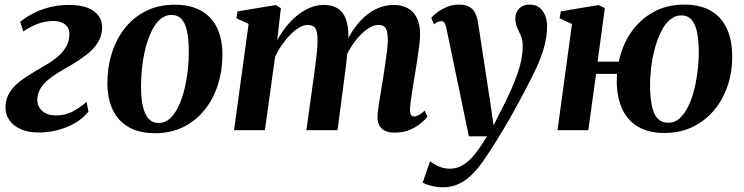

<svg xmlns="http://www.w3.org/2000/svg" viewBox="-20 -567 3238 836"><path d="M148 10Q103.5 10 70.5 -4.5Q37.5 -19 20 -45Q2.5 -71 4 -105Q5.5 -140 23.5 -166.8Q41.5 -193.5 69.5 -214.8Q97.5 -236 130 -254.8Q162.5 -273.5 193 -292Q236 -318.5 258.2 -348.5Q280.5 -378.5 282 -414.5Q283 -436 273.5 -449.5Q264 -463 248 -469.2Q232 -475.5 213 -475.5Q175 -475.5 141.2 -462Q107.5 -448.5 81.5 -430L68 -472Q91.5 -491.5 123.5 -508.2Q155.5 -525 195 -535.2Q234.5 -545.5 280.5 -545.5Q352 -545.5 389.5 -517.8Q427 -490 424.5 -442Q422.5 -407 404.5 -379.5Q386.5 -352 358 -329.8Q329.5 -307.5 296.8 -288Q264 -268.5 233 -250.5Q207 -234.5 187 -217.5Q167 -200.5 155.5 -180.5Q144 -160.5 142.5 -135.5Q142 -114.5 151.5 -98.5Q161 -82.5 179.5 -73.5Q198 -64.5 222.5 -64.5Q261 -64.5 291.5 -79Q322 -93.5 357 -123.5L365 -80.5Q338.5 -48.5 302.5 -28.8Q266.5 -9 226.8 0.5Q187 10 148 10Z M739.5 -546.5Q808.5 -546.5 855 -520.8Q901.5 -495 925 -446Q948.5 -397 948.5 -328Q948.5 -260 929 -198.5Q909.5 -137 871.8 -89.5Q834 -42 779.2 -14.5Q724.5 13 655 13Q587 13 540.8 -13.2Q494.5 -39.5 471.2 -88.2Q448 -137 447.5 -205Q447.5 -274 467 -335.8Q486.5 -397.5 524.2 -445Q562 -492.5 616.5 -519.5Q671 -546.5 739.5 -546.5ZM727 -502Q698.5 -502 676.5 -482.2Q654.5 -462.5 639 -429.5Q623.5 -396.5 613.2 -355.8Q603 -315 598.5 -272Q594 -229 594 -190.5Q594 -137 602.8 -101.5Q611.5 -66 628.2 -48.8Q645 -31.5 670 -31.5Q698.5 -31.5 720.2 -51.2Q742 -71 757.5 -104.2Q773 -137.5 783 -178.5Q793 -219.5 797.8 -262.2Q802.5 -305 802 -343.5Q802 -397.5 794 -432.5Q786 -467.5 769.8 -484.8Q753.5 -502 727 -502Z M1203 -531.5 1187 -392Q1202.5 -421 1224 -448.5Q1245.5 -476 1272 -498Q1298.5 -520 1328.2 -532.8Q1358 -545.5 1390 -545.5Q1427 -545.5 1451 -530Q1475 -514.5 1486.2 -483.2Q1497.5 -452 1497 -405Q1497 -397.5 1496.2 -387.2Q1495.5 -377 1494 -365.8Q1492.5 -354.5 1491 -343.5L1474 -349.5Q1491 -395 1514.2 -431Q1537.5 -467 1565.8 -492.5Q1594 -518 1626.5 -531.8Q1659 -545.5 1694 -545.5Q1747.5 -545.5 1778.2 -513.5Q1809 -481.5 1809 -416.5Q1809 -396 1805.2 -366.5Q1801.5 -337 1796.5 -305Q1791.5 -273 1787 -244.5Q1782.5 -218 1777.8 -189Q1773 -160 1769.5 -133.8Q1766 -107.5 1765 -89Q1765 -72 1769.8 -66Q1774.5 -60 1782 -60Q1791.5 -60 1802.5 -65.5Q1813.5 -71 1829 -85L1841.5 -58.5Q1833 -48 1814.2 -31.8Q1795.5 -15.5 1766.5 -2.5Q1737.5 10.5 1698 10.5Q1671.5 10.5 1655 1.8Q1638.5 -7 1631 -22.2Q1623.5 -37.5 1623.5 -57.5Q1624 -72.5 1627.8 -100Q1631.5 -127.5 1637 -159.2Q1642.5 -191 1647 -220.5Q1651.5 -250 1656.5 -282.2Q1661.5 -314.5 1665 -344Q1668.5 -373.5 1668.5 -395.5Q1668 -431 1659 -444.8Q1650 -458.5 1627.5 -458.5Q1608.5 -458.5 1586.8 -445.2Q1565 -432 1543.2 -408.2Q1521.5 -384.5 1503 -353Q1484.5 -321.5 1472 -284.5L1494 -365.5Q1492.5 -345 1490.8 -324Q1489 -303 1486.5 -281.8Q1484 -260.5 1481 -239L1449.5 0H1314L1344.5 -219.5Q1348.5 -250 1352.8 -282Q1357 -314 1360 -343.5Q1363 -373 1362.5 -394.5Q1362 -432 1352.5 -445.2Q1343 -458.5 1318.5 -458.5Q1302 -458.5 1282.8 -447Q1263.5 -435.5 1243.8 -415.5Q1224 -395.5 1206.8 -370.5Q1189.5 -345.5 1177.5 -318.5L1133.5 0H999L1062.5 -463L1009 -487.5L1014.5 -517.5L1181 -545Z M1923.5 -445Q1920 -462 1914.5 -468.5Q1909 -475 1901 -475Q1893 -475 1885.8 -471.5Q1878.5 -468 1869.5 -461L1858 -489Q1866 -499.5 1883.8 -513Q1901.5 -526.5 1926 -536.8Q1950.5 -547 1979 -547Q2006 -547 2022.8 -537.8Q2039.5 -528.5 2048.5 -511Q2057.5 -493.5 2061.5 -468.5Q2067.5 -429.5 2074 -386.5Q2080.5 -343.5 2087.5 -298.2Q2094.5 -253 2101.2 -208.5Q2108 -164 2114.5 -122.5L2129 -21.5L2177.5 -117Q2196 -154.5 2210.5 -188Q2225 -221.5 2235.2 -252Q2245.5 -282.5 2250.8 -310.8Q2256 -339 2256 -365Q2256 -392.5 2248 -411.2Q2240 -430 2232 -447Q2224 -464 2224 -487Q2224 -513.5 2240.8 -530.2Q2257.5 -547 2285.5 -547Q2312 -547 2328.8 -533.8Q2345.5 -520.5 2353.8 -499Q2362 -477.5 2362 -453Q2362 -407.5 2349.5 -363Q2337 -318.5 2316.5 -274Q2296 -229.5 2271.5 -183.5Q2256 -153.5 2239.2 -122.5Q2222.5 -91.5 2205 -60.5Q2187.5 -29.5 2169.5 0.5Q2151.5 30.5 2133.8 58.8Q2116 87 2098.5 112.5Q2070 157 2040.8 187.2Q2011.5 217.5 1979.2 233Q1947 248.5 1909 248.5Q1883.5 248.5 1858.8 242.2Q1834 236 1820.5 228L1852.5 135Q1863 144 1886.5 155.8Q1910 167.5 1938.5 167.5Q1970.5 167.5 1997 151Q2023.5 134.5 2048.5 103Q2073.5 71.5 2100.5 26.5H2021.5Z M2582 -298.5H2674.5Q2689 -369.5 2727.5 -425.8Q2766 -482 2825 -514.5Q2884 -547 2959.5 -547Q3027 -547 3073 -521.2Q3119 -495.5 3143 -446.2Q3167 -397 3168 -328Q3169.5 -259 3149.5 -197.5Q3129.5 -136 3090.8 -89Q3052 -42 2997 -15Q2942 12 2873.5 12Q2806 12 2760.2 -14Q2714.5 -40 2690.8 -89.2Q2667 -138.5 2665.5 -207Q2665.5 -216.5 2665.8 -226.2Q2666 -236 2666.5 -245.5H2575.5L2541.5 0H2407.5L2470.5 -462.5L2416.5 -487.5L2422 -517.5L2586 -545L2613.5 -531.5ZM2947 -500Q2918.5 -500 2896.2 -480.5Q2874 -461 2857.8 -428Q2841.5 -395 2830.8 -354.2Q2820 -313.5 2815 -270.2Q2810 -227 2810.5 -187.5Q2811.5 -133.5 2820 -99Q2828.5 -64.5 2845.8 -48.5Q2863 -32.5 2890 -32.5Q2918 -32.5 2939.5 -52Q2961 -71.5 2977 -104.5Q2993 -137.5 3003 -178.5Q3013 -219.5 3018 -263.5Q3023 -307.5 3022.5 -348.5Q3021.5 -401 3013.2 -434.5Q3005 -468 2988.5 -484Q2972 -500 2947 -500Z"/></svg>

Font: Merriweather 72pt
Style: Bold Italic
Weight: 700
Italic angle: -7.8°
Version: Version 2.101